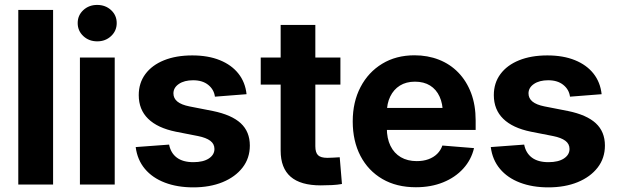

<svg xmlns="http://www.w3.org/2000/svg" viewBox="-20 -769 2571 800"><path d="M201.2 -727.5V0H56.2V-727.5Z M313 0V-529.3H458V0ZM385.3 -596.7Q350.6 -596.7 327.1 -618.7Q303.7 -640.6 303.7 -672.9Q303.7 -705.1 327.1 -726.8Q350.6 -748.5 384.8 -748.5Q419.4 -748.5 442.9 -726.8Q466.3 -705.1 466.3 -672.9Q466.3 -640.6 442.9 -618.7Q419.4 -596.7 385.3 -596.7Z M785.2 11.7Q718.8 11.7 667 -8.1Q615.2 -27.8 583.7 -65.4Q552.2 -103 545.4 -156.2L684.6 -166.5Q691.4 -131.3 716.8 -112.3Q742.2 -93.3 785.6 -93.3Q826.7 -93.3 850.1 -108.6Q873.5 -124 873.5 -148.4Q873.5 -169.4 856.2 -182.4Q838.9 -195.3 805.2 -202.1L712.9 -220.2Q636.2 -235.8 597.2 -274.2Q558.1 -312.5 558.1 -372.6Q558.1 -423.3 585.7 -460.4Q613.3 -497.6 663.3 -517.8Q713.4 -538.1 781.2 -538.1Q847.2 -538.1 896 -518.3Q944.8 -498.5 973.4 -462.4Q1002 -426.3 1007.3 -376.5L875.5 -366.2Q871.6 -396 847.7 -415.3Q823.7 -434.6 784.7 -434.6Q748 -434.6 725.3 -419.2Q702.6 -403.8 702.6 -379.9Q702.6 -359.4 719 -345.9Q735.4 -332.5 769 -325.7L866.7 -306.6Q945.3 -290.5 983.2 -255.4Q1021 -220.2 1021 -162.6Q1021 -109.9 990.7 -70.8Q960.4 -31.7 907.5 -10Q854.5 11.7 785.2 11.7Z M1398.4 -529.3V-416.5H1066.4V-529.3ZM1149.4 -665H1293.9V-159.7Q1293.9 -133.3 1305.2 -122.3Q1316.4 -111.3 1344.2 -111.3Q1355 -111.3 1370.8 -112.3Q1386.7 -113.3 1395.5 -113.8L1404.8 -2.4Q1386.7 1 1363 2.2Q1339.4 3.4 1316.4 3.4Q1232.4 3.4 1190.9 -32.7Q1149.4 -68.8 1149.4 -141.1Z M1712.9 11.2Q1632.3 11.2 1573.2 -23.2Q1514.2 -57.6 1481.9 -119.4Q1449.7 -181.2 1449.7 -263.2Q1449.7 -344.2 1482.2 -406.2Q1514.6 -468.3 1572.5 -503.4Q1630.4 -538.6 1707 -538.6Q1762.2 -538.6 1808.8 -520.3Q1855.5 -502 1889.6 -466.8Q1923.8 -431.6 1942.9 -381.3Q1961.9 -331.1 1961.9 -267.1V-227.5H1504.9V-319.3H1891.6L1825.2 -296.4Q1825.2 -336.9 1811.5 -366.7Q1797.9 -396.5 1772 -412.6Q1746.1 -428.7 1709 -428.7Q1672.4 -428.7 1646.2 -412.4Q1620.1 -396 1606 -366.9Q1591.8 -337.9 1591.8 -299.3V-235.4Q1591.8 -192.4 1606.9 -161.4Q1622.1 -130.4 1650.1 -114Q1678.2 -97.7 1716.3 -97.7Q1743.7 -97.7 1765.1 -105.5Q1786.6 -113.3 1801.5 -127.9Q1816.4 -142.6 1823.2 -162.6L1955.1 -151.9Q1943.8 -103.5 1910.4 -66.7Q1877 -29.8 1826.4 -9.3Q1775.9 11.2 1712.9 11.2Z M2264.6 11.7Q2198.2 11.7 2146.5 -8.1Q2094.7 -27.8 2063.2 -65.4Q2031.7 -103 2024.9 -156.2L2164.1 -166.5Q2170.9 -131.3 2196.3 -112.3Q2221.7 -93.3 2265.1 -93.3Q2306.2 -93.3 2329.6 -108.6Q2353 -124 2353 -148.4Q2353 -169.4 2335.7 -182.4Q2318.4 -195.3 2284.7 -202.1L2192.4 -220.2Q2115.7 -235.8 2076.7 -274.2Q2037.6 -312.5 2037.6 -372.6Q2037.6 -423.3 2065.2 -460.4Q2092.8 -497.6 2142.8 -517.8Q2192.9 -538.1 2260.7 -538.1Q2326.7 -538.1 2375.5 -518.3Q2424.3 -498.5 2452.9 -462.4Q2481.4 -426.3 2486.8 -376.5L2355 -366.2Q2351.1 -396 2327.1 -415.3Q2303.2 -434.6 2264.2 -434.6Q2227.5 -434.6 2204.8 -419.2Q2182.1 -403.8 2182.1 -379.9Q2182.1 -359.4 2198.5 -345.9Q2214.8 -332.5 2248.5 -325.7L2346.2 -306.6Q2424.8 -290.5 2462.6 -255.4Q2500.5 -220.2 2500.5 -162.6Q2500.5 -109.9 2470.2 -70.8Q2439.9 -31.7 2387 -10Q2334 11.7 2264.6 11.7Z"/></svg>

Font: Inter 24pt
Style: Bold
Weight: 700
Designer: Rasmus Andersson
Foundry: rsms
Version: Version 4.001;git-66647c0bb